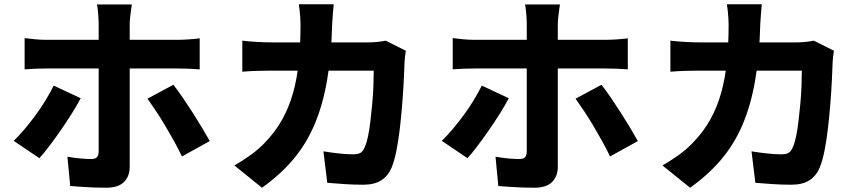

<svg xmlns="http://www.w3.org/2000/svg" viewBox="-20 -827 4040 897"><path d="M596 -806Q595 -799 592.5 -782Q590 -765 588 -746Q586 -727 586 -714Q586 -684 586 -647.5Q586 -611 586 -574.5Q586 -538 586 -507Q586 -487 586 -451.5Q586 -416 586 -372Q586 -328 586 -280Q586 -232 586 -187.5Q586 -143 586 -106.5Q586 -70 586 -48Q586 -3 559 23.5Q532 50 477 50Q448 50 419.5 49Q391 48 363 46Q335 44 308 42L295 -95Q327 -89 357 -86.5Q387 -84 405 -84Q424 -84 432 -91.5Q440 -99 441 -118Q441 -127 441 -155Q441 -183 441 -223Q441 -263 441 -307.5Q441 -352 441 -393Q441 -434 441 -464.5Q441 -495 441 -507Q441 -525 441 -562.5Q441 -600 441 -642Q441 -684 441 -715Q441 -735 438.5 -764Q436 -793 433 -806ZM95 -649Q118 -646 144.5 -643.5Q171 -641 195 -641Q207 -641 243.5 -641Q280 -641 330.5 -641Q381 -641 439 -641Q497 -641 556 -641Q615 -641 666.5 -641Q718 -641 756 -641Q794 -641 810 -641Q832 -641 862.5 -643Q893 -645 913 -648V-503Q889 -505 861 -506Q833 -507 811 -507Q795 -507 757.5 -507Q720 -507 668.5 -507Q617 -507 558.5 -507Q500 -507 441.5 -507Q383 -507 332.5 -507Q282 -507 245.5 -507Q209 -507 195 -507Q173 -507 145 -506Q117 -505 95 -503ZM357 -368Q339 -334 314.5 -295Q290 -256 262.5 -216.5Q235 -177 209.5 -143.5Q184 -110 164 -88L44 -169Q69 -193 95.5 -224.5Q122 -256 147 -290Q172 -324 193.5 -359.5Q215 -395 231 -427ZM790 -431Q809 -407 832 -373.5Q855 -340 879 -302.5Q903 -265 924 -230Q945 -195 960 -168L830 -96Q814 -130 793.5 -167Q773 -204 751 -241Q729 -278 707.5 -310Q686 -342 669 -366Z M1539 -807Q1537 -789 1535 -761Q1533 -733 1532 -715Q1528 -567 1508 -451.5Q1488 -336 1449.5 -245.5Q1411 -155 1350.5 -83Q1290 -11 1204 50L1075 -54Q1108 -73 1145.5 -99Q1183 -125 1215 -158Q1265 -209 1297.5 -267Q1330 -325 1349 -392.5Q1368 -460 1376 -539.5Q1384 -619 1384 -712Q1384 -723 1383 -741Q1382 -759 1380 -777Q1378 -795 1376 -807ZM1876 -590Q1874 -578 1872 -561.5Q1870 -545 1870 -537Q1869 -504 1866.5 -453.5Q1864 -403 1859.5 -345.5Q1855 -288 1848.5 -231Q1842 -174 1832.5 -125.5Q1823 -77 1810 -45Q1794 -6 1762 15Q1730 36 1676 36Q1632 36 1588 33Q1544 30 1509 27L1491 -120Q1527 -114 1564 -110Q1601 -106 1630 -106Q1655 -106 1666.5 -114.5Q1678 -123 1685 -142Q1693 -160 1699.5 -191Q1706 -222 1710.5 -261Q1715 -300 1719 -342Q1723 -384 1724.5 -424Q1726 -464 1726 -497H1249Q1224 -497 1185 -496Q1146 -495 1112 -492V-637Q1146 -633 1183 -631Q1220 -629 1248 -629H1702Q1721 -629 1741.5 -631Q1762 -633 1782 -637Z M2596 -806Q2595 -799 2592.5 -782Q2590 -765 2588 -746Q2586 -727 2586 -714Q2586 -684 2586 -647.5Q2586 -611 2586 -574.5Q2586 -538 2586 -507Q2586 -487 2586 -451.5Q2586 -416 2586 -372Q2586 -328 2586 -280Q2586 -232 2586 -187.5Q2586 -143 2586 -106.5Q2586 -70 2586 -48Q2586 -3 2559 23.5Q2532 50 2477 50Q2448 50 2419.5 49Q2391 48 2363 46Q2335 44 2308 42L2295 -95Q2327 -89 2357 -86.5Q2387 -84 2405 -84Q2424 -84 2432 -91.5Q2440 -99 2441 -118Q2441 -127 2441 -155Q2441 -183 2441 -223Q2441 -263 2441 -307.5Q2441 -352 2441 -393Q2441 -434 2441 -464.5Q2441 -495 2441 -507Q2441 -525 2441 -562.5Q2441 -600 2441 -642Q2441 -684 2441 -715Q2441 -735 2438.5 -764Q2436 -793 2433 -806ZM2095 -649Q2118 -646 2144.5 -643.5Q2171 -641 2195 -641Q2207 -641 2243.5 -641Q2280 -641 2330.5 -641Q2381 -641 2439 -641Q2497 -641 2556 -641Q2615 -641 2666.5 -641Q2718 -641 2756 -641Q2794 -641 2810 -641Q2832 -641 2862.5 -643Q2893 -645 2913 -648V-503Q2889 -505 2861 -506Q2833 -507 2811 -507Q2795 -507 2757.5 -507Q2720 -507 2668.5 -507Q2617 -507 2558.5 -507Q2500 -507 2441.5 -507Q2383 -507 2332.5 -507Q2282 -507 2245.5 -507Q2209 -507 2195 -507Q2173 -507 2145 -506Q2117 -505 2095 -503ZM2357 -368Q2339 -334 2314.5 -295Q2290 -256 2262.5 -216.5Q2235 -177 2209.5 -143.5Q2184 -110 2164 -88L2044 -169Q2069 -193 2095.5 -224.5Q2122 -256 2147 -290Q2172 -324 2193.5 -359.5Q2215 -395 2231 -427ZM2790 -431Q2809 -407 2832 -373.5Q2855 -340 2879 -302.5Q2903 -265 2924 -230Q2945 -195 2960 -168L2830 -96Q2814 -130 2793.5 -167Q2773 -204 2751 -241Q2729 -278 2707.5 -310Q2686 -342 2669 -366Z M3539 -807Q3537 -789 3535 -761Q3533 -733 3532 -715Q3528 -567 3508 -451.5Q3488 -336 3449.5 -245.5Q3411 -155 3350.5 -83Q3290 -11 3204 50L3075 -54Q3108 -73 3145.5 -99Q3183 -125 3215 -158Q3265 -209 3297.5 -267Q3330 -325 3349 -392.5Q3368 -460 3376 -539.5Q3384 -619 3384 -712Q3384 -723 3383 -741Q3382 -759 3380 -777Q3378 -795 3376 -807ZM3876 -590Q3874 -578 3872 -561.5Q3870 -545 3870 -537Q3869 -504 3866.5 -453.5Q3864 -403 3859.5 -345.5Q3855 -288 3848.5 -231Q3842 -174 3832.5 -125.5Q3823 -77 3810 -45Q3794 -6 3762 15Q3730 36 3676 36Q3632 36 3588 33Q3544 30 3509 27L3491 -120Q3527 -114 3564 -110Q3601 -106 3630 -106Q3655 -106 3666.5 -114.5Q3678 -123 3685 -142Q3693 -160 3699.5 -191Q3706 -222 3710.5 -261Q3715 -300 3719 -342Q3723 -384 3724.5 -424Q3726 -464 3726 -497H3249Q3224 -497 3185 -496Q3146 -495 3112 -492V-637Q3146 -633 3183 -631Q3220 -629 3248 -629H3702Q3721 -629 3741.5 -631Q3762 -633 3782 -637Z"/></svg>

Font: Noto Sans JP Thin ExtraBold
Style: Regular
Weight: 800
Version: Version 2.004-H2;hotconv 1.0.118;makeotfexe 2.5.65603